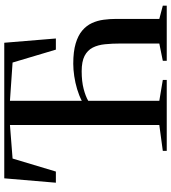

<svg xmlns="http://www.w3.org/2000/svg" viewBox="28 -810 783 878"><g transform="rotate(-90 419.0 -371.5)"><path d="M167.5 0V-18L286 -34V-717L132.5 -705L73 -507H22L42 -743H662L681.5 -507H630.5L571.5 -705L396.5 -717V-388.5Q420.5 -401 449.8 -409.8Q479 -418.5 509.2 -423Q539.5 -427.5 566 -427.5Q621.5 -427.5 658.5 -416.5Q695.5 -405.5 718 -386.2Q740.5 -367 752 -342Q763.5 -317 767.2 -288.8Q771 -260.5 771 -231.5V-34L831.5 -18V0H579.5V-18L658.5 -34V-210.5Q658.5 -249.5 655.2 -282Q652 -314.5 639.8 -338.5Q627.5 -362.5 601.8 -375.8Q576 -389 531.5 -389Q485 -389 450.8 -380Q416.5 -371 396.5 -359V-34L492 -18V0Z"/></g></svg>

Font: Merriweather 144pt
Style: Regular
Weight: 400
Version: Version 2.100